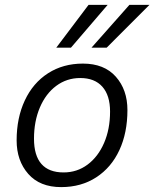

<svg xmlns="http://www.w3.org/2000/svg" viewBox="-20 -755 631 785"><path d="M48 -181Q48 -273 81.5 -344.5Q115 -416 176.5 -455.5Q238 -495 319 -495Q406 -495 453.5 -441.5Q501 -388 501 -305Q501 -212 468 -141Q435 -70 373.5 -30Q312 10 230 10Q143 10 95.5 -44Q48 -98 48 -181ZM430 -299Q430 -365 398.5 -400.5Q367 -436 308 -436Q253 -436 210 -404Q167 -372 143 -315.5Q119 -259 119 -188Q119 -119 149.5 -84.5Q180 -50 240 -50Q295 -50 338 -82Q381 -114 405.5 -170.5Q430 -227 430 -299ZM342 -735H420L270 -560H210ZM509 -735H591L416 -560H354Z"/></svg>

Font: Niramit Light
Style: Italic
Weight: 300
Italic angle: -10°
Designer: Katatrad Aksorn Co.,Ltd.
Foundry: Cadson Demak Co.,Ltd.
Version: Version 1.000; ttfautohint (v1.6)